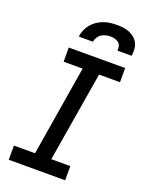

<svg xmlns="http://www.w3.org/2000/svg" viewBox="-174 -1037 848 1120"><g transform="rotate(20 250.0 -477.5)"><path d="M27 0V-88H158L250 -647H132V-735H482V-647H352L259 -88H377V0ZM165 -815Q168 -836 176 -856Q184 -876 198 -893Q212 -910 230.5 -922.5Q249 -935 269.5 -942.5Q290 -950 310.5 -952.5Q331 -955 352 -955Q372 -955 392 -952.5Q412 -950 430 -942.5Q448 -935 462.5 -922.5Q477 -910 485.5 -893Q494 -876 495 -855.5Q496 -835 493 -815H405Q407 -829 403.5 -842.5Q400 -856 390 -864Q380 -872 366.5 -875.5Q353 -879 339 -879Q325 -879 310.5 -875.5Q296 -872 283.5 -864Q271 -856 263 -842.5Q255 -829 253 -815Z"/></g></svg>

Font: Iosevka Curly Semibold Oblique
Style: Regular
Weight: 600
Italic angle: -9°
Monospace: yes
Designer: Belleve Invis
Foundry: Belleve Invis
Version: Version 11.1.0; ttfautohint (v1.8.3)